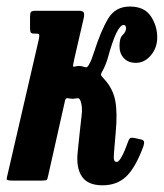

<svg xmlns="http://www.w3.org/2000/svg" viewBox="-42 -553 501 588"><path d="M396.5 -103Q372 -38 343.8 -11.8Q315.5 14.5 272 14.5Q227 14.5 208.8 -12.5Q190.5 -39.5 196 -88.5L202 -146Q205.5 -179 208.2 -202Q211 -225 205 -243Q201.5 -254 193.5 -252Q190.5 -251.5 187.5 -251Q184.5 -250.5 180.5 -250.5Q176.5 -250.5 173.5 -251Q170.5 -251.5 168 -252Q159.5 -254 157.5 -246.5L105.5 -15Q103.5 -5.5 101.8 -2.8Q100 0 88 0H-4Q-21.5 0 -21.5 -4.2Q-21.5 -8.5 -18 -22L76.5 -431Q79 -443 78.2 -446.5Q77.5 -450 68.5 -450H63.5Q54 -450 52 -453.8Q50 -457.5 50 -468V-501Q50 -512.5 52.8 -516.2Q55.5 -520 67 -520H198.5Q211.5 -520 214.2 -515Q217 -510 214.5 -498L186 -374.5Q183 -360 181.8 -353.8Q180.5 -347.5 186 -349Q194 -351 200.5 -351Q205 -351 208.5 -350.2Q212 -349.5 214 -348.5Q218.5 -347 222.5 -347Q226.5 -347 232 -358Q236 -365 239.2 -373.8Q242.5 -382.5 246 -393.5Q267 -459 289.2 -496Q311.5 -533 355.5 -533Q400 -533 419.8 -503.5Q439.5 -474 439.5 -438.5Q439.5 -406.5 420 -383.5Q400.5 -360.5 374 -360.5Q350.5 -360.5 337 -375.2Q323.5 -390 324 -413Q324 -437 333.8 -446Q343.5 -455 344 -466Q344 -476.5 336.5 -476.5Q326.5 -476.5 314.5 -452.2Q302.5 -428 287 -371.5Q283.5 -360.5 279.5 -351.2Q275.5 -342 271 -334Q266 -325.5 267.8 -322.2Q269.5 -319 276.5 -311.5Q303.5 -282.5 310.8 -245.5Q318 -208.5 312.5 -149L307 -84.5Q305.5 -67.5 307.8 -62.2Q310 -57 315.5 -57Q322 -57 331.2 -74.2Q340.5 -91.5 350 -118.5Q354 -129.5 358.2 -130.8Q362.5 -132 371.5 -130L389.5 -126Q397 -124.5 398.8 -119.8Q400.5 -115 396.5 -103Z"/></svg>

Font: Besley* Condensed Semi
Style: Italic
Weight: 600
Width: 3
Italic angle: -13°
Designer: Owen Earl
Foundry: indestructible type*
Version: Version 3.000; ttfautohint (v1.8.3)